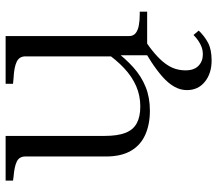

<svg xmlns="http://www.w3.org/2000/svg" viewBox="-66 -490 791 700"><g transform="rotate(-90 330.0 -140.5)"><path d="M184 -516V-155Q184 -108 195 -79.5Q206 -51 230 -38Q254 -25 291 -25Q331 -25 365.5 -40Q400 -55 431 -84Q462 -113 490 -154L496 -119Q466 -79 433.5 -50Q401 -21 362.5 -5.5Q324 10 276 10Q226 10 188 -7Q150 -24 129.5 -59.5Q109 -95 109 -150V-444Q109 -466 91 -475Q73 -484 36 -487L21 -489V-516ZM548 -516V-66Q548 -51 558 -42.5Q568 -34 586 -30.5Q604 -27 628 -27H637V0H478V-108L474 -111V-444Q474 -466 454.5 -475.5Q435 -485 396 -487L374 -489V-516ZM525 -27 539 -13Q506 9 483.5 28.5Q461 48 447.5 66.5Q434 85 428.5 103Q423 121 423 140Q423 171 439.5 187Q456 203 481 203Q496 203 508 198.5Q520 194 531 186.5Q542 179 552 169L568 188Q548 209 523.5 222Q499 235 459 235Q412 235 381.5 210.5Q351 186 351 145Q351 121 363.5 99Q376 77 399 56.5Q422 36 454 15Q486 -6 525 -27Z"/></g></svg>

Font: Roboto Serif 120pt Expanded Light
Style: Regular
Weight: 300
Width: 7
Designer: Greg Gazdowicz
Foundry: Commercial Type
Version: Version 1.008